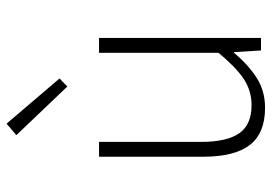

<svg xmlns="http://www.w3.org/2000/svg" viewBox="-138 -656 806 569"><g transform="rotate(-90 264.5 -371.0)"><path d="M293 -574 149 -725 183 -754 317 -597ZM230 12Q155 12 120 -33Q85 -78 85 -172V-480H129V-178Q129 -101 154.5 -64.5Q180 -28 238 -28Q281 -28 316 -51.5Q351 -75 393 -126V-480H437V0H400L395 -80H393Q358 -38 319 -13Q280 12 230 12Z"/></g></svg>

Font: TypoPRO Source Sans Pro
Style: Regular
Weight: 300
Designer: Paul D. Hunt
Foundry: Adobe Systems Incorporated
Version: Version 2.020;PS 2.000;hotconv 1.0.86;makeotf.lib2.5.63406